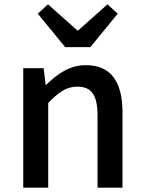

<svg xmlns="http://www.w3.org/2000/svg" viewBox="-20 -864 664 884"><path d="M280 -647H396L522 -801L475 -844L340 -724H336L201 -844L154 -801ZM87 0H202V-390C250 -439 285 -465 336 -465C401 -465 429 -427 429 -332V0H544V-346C544 -486 492 -564 375 -564C300 -564 244 -523 193 -474H190L181 -550H87Z"/></svg>

Font: Noto Sans JP Medium
Style: Regular
Weight: 500
Designer: Ryoko NISHIZUKA  (kana, bopomofo & ideographs); Paul D. Hunt (Latin, Greek & Cyrillic); Sandoll Communications , Soo-you
Foundry: Adobe
Version: Version 2.002;hotconv 1.0.116;makeotfexe 2.5.65601